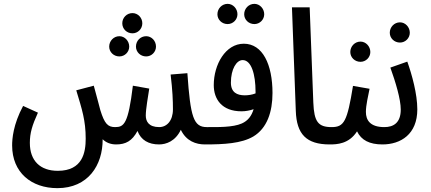

<svg xmlns="http://www.w3.org/2000/svg" viewBox="-20 -745 2240 997"><path d="M668 -572C696 -572 719 -595 719 -624C719 -653 696 -677 668 -677C638 -677 615 -653 615 -624C615 -595 638 -572 668 -572ZM600 -452C628 -452 651 -475 651 -503C651 -532 628 -557 600 -557C570 -557 547 -532 547 -503C547 -475 570 -452 600 -452ZM739 -452C767 -452 790 -475 790 -503C790 -533 767 -557 739 -557C709 -557 686 -533 686 -503C686 -475 709 -452 739 -452Z M278 232C437 232 514 113 513 -22C530 -5 554 5 583 5C633 5 666 -13 694 -65C712 -17 752 5 806 5C843 5 891 -12 919 -71C947 -12 998 5 1044 5C1085 5 1100 -15 1100 -42C1100 -68 1086 -85 1054 -85C985 -85 969 -136 953 -365L866 -358C876 -275 878 -223 878 -177C878 -118 846 -85 807 -85C752 -85 737 -115 737 -145C737 -179 749 -245 755 -285L670 -300C646 -102 624 -85 578 -85C540 -85 523 -102 501 -173C495 -195 488 -224 467 -300L376 -276C406 -177 425 -119 425 -25C425 45 410 142 280 142C189 142 135 90 135 -3C135 -54 147 -94 177 -160L100 -195C48 -98 43 -23 43 10C43 151 143 232 278 232Z M1301 -620C1329 -620 1352 -643 1352 -671C1352 -700 1329 -725 1301 -725C1271 -725 1248 -700 1248 -671C1248 -643 1271 -620 1301 -620ZM1162 -620C1190 -620 1213 -643 1213 -671C1213 -700 1190 -725 1162 -725C1132 -725 1109 -700 1109 -671C1109 -643 1132 -620 1162 -620Z M1044 5C1144 5 1233 0 1295 -36C1367 -79 1395 -164 1395 -262C1395 -410 1344 -518 1246 -518C1151 -518 1090 -410 1090 -303C1090 -230 1132 -167 1234 -167C1255 -167 1277 -171 1297 -178C1286 -142 1267 -118 1236 -104C1189 -83 1110 -85 1053 -85ZM1179 -316C1179 -386 1208 -433 1240 -433C1285 -433 1307 -360 1307 -268C1307 -265 1307 -263 1307 -260C1289 -253 1269 -250 1251 -250C1211 -250 1179 -265 1179 -316Z M1692 5C1733 5 1748 -15 1748 -42C1748 -68 1734 -85 1702 -85C1632 -85 1611 -113 1607 -212L1588 -707H1496L1516 -169C1520 -48 1571 5 1692 5Z M1852 -424C1880 -424 1903 -447 1903 -475C1903 -504 1880 -529 1852 -529C1822 -529 1799 -504 1799 -475C1799 -447 1822 -424 1852 -424Z M1692 5C1729 5 1792 3 1834 -63C1856 -17 1899 5 1966 5C2007 5 2022 -15 2022 -42C2022 -68 2008 -85 1976 -85C1902 -85 1880 -121 1880 -164C1880 -198 1892 -249 1899 -284L1813 -299C1783 -114 1767 -85 1702 -85Z M2057 -524C2085 -524 2108 -547 2108 -575C2108 -604 2085 -629 2057 -629C2027 -629 2004 -604 2004 -575C2004 -547 2027 -524 2057 -524Z M1966 5C2061 5 2147 -48 2147 -177C2147 -257 2119 -358 2095 -425L2007 -394C2034 -319 2061 -230 2061 -176C2061 -106 2022 -85 1976 -85Z"/></svg>

Font: Noto Sans Arabic ExtCond Med
Style: Regular
Weight: 500
Width: 2
Designer: Monotype Design Team, Nadine Chahine, Nizar Qandah and Khaled Hosny
Foundry: Monotype Imaging Inc.
Version: Version 2.012